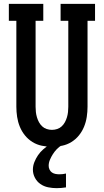

<svg xmlns="http://www.w3.org/2000/svg" viewBox="-20 -755 540 998"><path d="M250 8Q224 8 197.5 2.5Q171 -3 148.5 -17Q126 -31 109.5 -51.5Q93 -72 83 -96.5Q73 -121 69 -147.5Q65 -174 65 -200V-647H26V-735H205V-647H165V-200Q165 -186 166.5 -172.5Q168 -159 172 -145.5Q176 -132 182.5 -120Q189 -108 199 -98.5Q209 -89 222.5 -84.5Q236 -80 250 -80Q264 -80 277.5 -84.5Q291 -89 301 -98.5Q311 -108 317.5 -120Q324 -132 328 -145.5Q332 -159 333.5 -172.5Q335 -186 335 -200V-647H295V-735H474V-647H435V-200Q435 -174 431 -147.5Q427 -121 417 -96.5Q407 -72 390.5 -51.5Q374 -31 351.5 -17Q329 -3 302.5 2.5Q276 8 250 8ZM274 223Q252 223 230 218.5Q208 214 190 201.5Q172 189 161.5 169Q151 149 151 127Q151 107 158.5 88Q166 69 177.5 52Q189 35 204.5 21.5Q220 8 237 -3L245 -8H301V0Q287 8 275.5 20Q264 32 255 46Q246 60 239.5 75.5Q233 91 233 107Q233 117 237.5 126.5Q242 136 250 141.5Q258 147 268 149Q278 151 288 151Q297 151 306 150Q315 149 323 147V219Q311 221 298.5 222Q286 223 274 223Z"/></svg>

Font: Iosevka Curly Slab Semibold
Style: Regular
Weight: 600
Monospace: yes
Designer: Belleve Invis
Foundry: Belleve Invis
Version: Version 22.1.2; ttfautohint (v1.8.4)